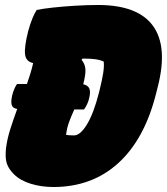

<svg xmlns="http://www.w3.org/2000/svg" viewBox="-20 -740 669 770"><path d="M49 -403H88Q95 -423 101.5 -444Q108 -465 113 -487Q84 -493 80.5 -522Q77 -551 93 -615Q101 -644 109.5 -665Q118 -686 127 -700Q150 -705 191 -709.5Q232 -714 280.5 -717Q329 -720 373 -720Q532 -720 593 -637Q654 -554 613 -393L606 -365Q560 -182 454.5 -86Q349 10 194 10Q146 10 103.5 -3Q61 -16 35 -42Q15 -62 7.5 -84Q0 -106 4 -145Q9 -184 21.5 -223Q34 -262 49 -303Q31 -306 27 -319Q23 -332 29 -358Q33 -374 39 -387Q45 -400 49 -403ZM245 -199Q251 -198 259.5 -197.5Q268 -197 277 -197Q302 -197 329 -241.5Q356 -286 377 -369L380 -381Q390 -422 394 -448Q398 -474 396 -493Q381 -500 362 -502.5Q343 -505 318 -505Q314 -505 311 -505L307 -500Q321 -484 322.5 -462.5Q324 -441 314 -403V-402Q333 -398 338.5 -384.5Q344 -371 337 -344Q335 -334 329 -321.5Q323 -309 317 -301H278Q266 -275 257 -250.5Q248 -226 245 -199Z"/></svg>

Font: Recursive Mn Csl St XBk
Style: Italic
Weight: 1000
Italic angle: -15°
Monospace: yes
Version: Version 1.079;hotconv 1.0.112;makeotfexe 2.5.65598; ttfautoh